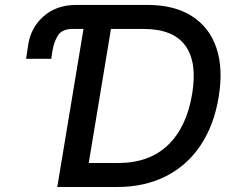

<svg xmlns="http://www.w3.org/2000/svg" viewBox="-20 -747 936 767"><path d="M84.2 -512.1 92.7 -568.2Q103 -636.7 154.3 -682Q205.6 -727.3 284.8 -727.3H569.2Q676.5 -727.3 746.4 -682.7Q816.4 -638.1 844.5 -555.6Q872.5 -473 853.3 -358.3Q834.9 -246.4 781.1 -166.2Q727.3 -85.9 642.8 -43Q558.2 0 447.4 0H208.8L313.6 -631.4H270.2Q227.3 -631.4 211.1 -604.8Q195 -578.1 189.6 -544.4L184.7 -512.1ZM334.5 -95.9H452.1Q576.7 -95.9 651.3 -167.8Q725.9 -239.7 747.5 -371.4Q768.8 -497.5 720.5 -564.5Q672.2 -631.4 552.9 -631.4H423.3Z"/></svg>

Font: Inter UI Medium
Style: Italic
Weight: 500
Italic angle: 9.39999°
Designer: Rasmus Andersson
Foundry: rsms
Version: 3.2;8d6f07862